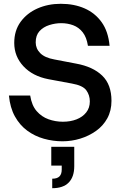

<svg xmlns="http://www.w3.org/2000/svg" viewBox="-20 -732 647 1011"><path d="M309 12Q259 12 211 -1.5Q163 -15 123.5 -44Q84 -73 58.5 -119Q33 -165 27 -229H139Q147 -177 173 -147Q199 -117 235.5 -104Q272 -91 311 -91Q351 -91 383 -103.5Q415 -116 434 -140Q453 -164 453 -198Q453 -231 434.5 -256.5Q416 -282 359 -292L235 -315Q152 -331 103.5 -383Q55 -435 55 -506Q55 -571 88.5 -617Q122 -663 177.5 -687.5Q233 -712 300 -712Q370 -712 425 -688Q480 -664 515 -615.5Q550 -567 557 -491H443Q436 -536 415.5 -562Q395 -588 365.5 -599Q336 -610 302 -610Q271 -610 239.5 -600Q208 -590 188 -568Q168 -546 168 -509Q168 -476 192 -452Q216 -428 266 -419L381 -397Q469 -381 518 -334Q567 -287 567 -201Q567 -149 545 -109Q523 -69 485.5 -42.5Q448 -16 402.5 -2Q357 12 309 12ZM255 259V209Q281 209 293 197Q305 185 305 161V140H250V41H371V143Q371 199 342 229Q313 259 255 259Z"/></svg>

Font: Host Grotesk SemiBold
Style: Regular
Weight: 600
Designer: Doukan Karapınar
Foundry: Element Type
Version: Version 1.003